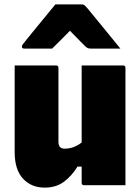

<svg xmlns="http://www.w3.org/2000/svg" viewBox="-20 -846 640 877"><path d="M236 -547Q247 -547 247 -536V-198Q247 -167 275 -167Q296 -167 314.5 -173.5Q333 -180 353 -195V-547H542Q553 -547 553 -536V0H364Q353 0 353 -11V-85H334Q309 -44 273 -16.5Q237 11 184 11Q123 11 85 -30Q47 -71 47 -152V-547ZM233 -826H353Q361 -826 366 -822Q371 -818 383 -804Q390 -795 407 -774.5Q424 -754 446 -727Q468 -700 490 -673Q512 -646 530 -624H398Q387 -624 381.5 -626Q376 -628 369 -635Q361 -643 344.5 -659.5Q328 -676 300 -705H299Q271 -677 252.5 -658Q234 -639 218 -624H91Q80 -624 80 -633Q80 -638 83 -642Q86 -646 98 -661Q109 -675 127.5 -697.5Q146 -720 166.5 -745Q187 -770 205 -792Q223 -814 233 -826Z"/></svg>

Font: Recursive Sn Lnr St Blk
Style: Regular
Weight: 900
Version: Version 1.079;hotconv 1.0.112;makeotfexe 2.5.65598; ttfautoh